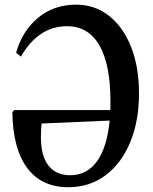

<svg xmlns="http://www.w3.org/2000/svg" viewBox="-20 -793 658 824"><path d="M273 10.5Q158 10.5 96.5 -72.5Q35 -155.5 33 -311.5L40.5 -320.5H453.5Q454 -338 454 -357Q454 -515.5 406.8 -598Q359.5 -680.5 267 -680.5Q145.5 -680.5 69.5 -550L49 -566.5Q75.5 -660.5 143.5 -716.8Q211.5 -773 306.5 -773Q387 -773 447.8 -725.2Q508.5 -677.5 542.5 -591.8Q576.5 -506 576.5 -392.5Q576.5 -272.5 538.5 -181.8Q500.5 -91 432.2 -40.2Q364 10.5 273 10.5ZM155.5 -205Q155.5 -125 187.5 -83Q219.5 -41 281.5 -41Q353.5 -41 396.5 -101Q439.5 -161 450.5 -275.5L158.5 -263Q157.5 -252.5 156.5 -238Q155.5 -223.5 155.5 -205Z"/></svg>

Font: Libre Caslon Condensed Medium
Style: Regular
Weight: 500
Designer: Pablo Impallari, Rodrigo Fuenzalida, Katja Schimmel, Ertekin Erdin
Foundry: Pablo Impallari, Rodrigo Fuenzalida
Version: Version 2.000; ttfautohint (v1.8.4.7-5d5b);gftools[0.9.33]